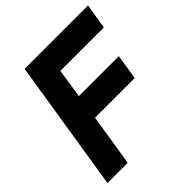

<svg xmlns="http://www.w3.org/2000/svg" viewBox="-197 -868 1006 1006"><g transform="rotate(-45 306.0 -365.0)"><path d="M26 0 142 -730H612L589 -590H267L242 -428H538L516 -288H222L176 0Z"/></g></svg>

Font: JetBrains Mono NL ExtraBold
Style: Italic
Weight: 800
Italic angle: -9°
Monospace: yes
Designer: Philipp Nurullin, Konstantin Bulenkov
Foundry: JetBrains
Version: Version 2.305; ttfautohint (v1.8.4.7-5d5b)